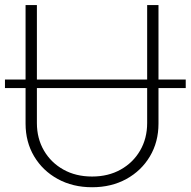

<svg xmlns="http://www.w3.org/2000/svg" viewBox="-26 -748 772 778"><path d="M726.6 -425.8V-391.1H-5.9V-425.8ZM347.2 10.7Q269 10.7 208 -22.7Q147 -56.2 112.3 -114.5Q77.6 -172.9 77.6 -247.1V-727.5H123.5V-249.5Q123.5 -187 152.1 -137.9Q180.7 -88.9 231 -60.8Q281.2 -32.7 347.2 -32.7Q412.6 -32.7 462.9 -60.8Q513.2 -88.9 541.7 -137.9Q570.3 -187 570.3 -249.5V-727.5H616.2V-247.1Q616.2 -172.9 581.5 -114.5Q546.9 -56.2 486.1 -22.7Q425.3 10.7 347.2 10.7Z"/></svg>

Font: Inter 17pt ExtraLight
Style: Regular
Weight: 250
Version: Version 4.001;git-66647c0bb